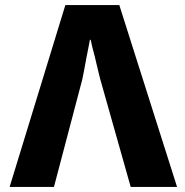

<svg xmlns="http://www.w3.org/2000/svg" viewBox="-20 -710 731 758"><path d="M375 -400 359 -466Q355 -485 349 -506.5Q343 -528 338 -553H335Q331 -532 327.5 -514Q324 -496 321 -481Q310 -420 305 -397L193 28H18L238 -690H451L679 28H496Z"/></svg>

Font: BM Euljiro oraeorae
Style: Regular
Weight: 400
Designer: Bongjin Kim; Bomjun Kim; Myungsoo Han; Hyesun Chae; Mikyoung Jeong; Wujin Sim; Minjae Kang; Suwha Jang;
Foundry: Sandoll Inc.
Version: Version 1.000;hotconv 1.0.109;makeexe 2.5.65596